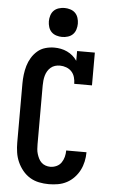

<svg xmlns="http://www.w3.org/2000/svg" viewBox="-63 -1007 626 1056"><g transform="rotate(5 250.0 -478.5)"><path d="M247 8Q220 8 193 2.5Q166 -3 143 -17Q120 -31 102.5 -52.5Q85 -74 74 -99Q63 -124 59 -151Q55 -178 55 -205V-530Q55 -555 58 -580Q61 -605 68 -629Q75 -653 88 -674.5Q101 -696 120 -712.5Q139 -729 163.5 -736Q188 -743 213 -743Q231 -743 249 -739.5Q267 -736 284 -728Q301 -720 315 -708Q329 -696 339 -681V-735H437V-554H339Q339 -572 334 -590Q329 -608 317 -621Q305 -634 287.5 -640.5Q270 -647 252 -647Q238 -647 225 -643Q212 -639 201.5 -630Q191 -621 184 -609Q177 -597 173.5 -584Q170 -571 168.5 -557.5Q167 -544 167 -530V-205Q167 -192 168 -178.5Q169 -165 173 -152Q177 -139 183 -127Q189 -115 198.5 -106Q208 -97 221 -92.5Q234 -88 247 -88Q265 -88 281.5 -95.5Q298 -103 308 -117.5Q318 -132 322.5 -149.5Q327 -167 327 -185Q327 -185 327 -185Q327 -185 327 -185H439Q439 -185 439 -184.5Q439 -184 439 -184Q439 -159 433.5 -133.5Q428 -108 416.5 -85.5Q405 -63 387 -44Q369 -25 346.5 -13Q324 -1 298.5 3.5Q273 8 247 8ZM250 -805Q234 -805 218 -810Q202 -815 191 -826Q180 -837 175 -853Q170 -869 170 -885Q170 -901 175 -917Q180 -933 191 -944Q202 -955 218 -960Q234 -965 250 -965Q266 -965 282 -960Q298 -955 309 -944Q320 -933 325 -917Q330 -901 330 -885Q330 -869 325 -853Q320 -837 309 -826Q298 -815 282 -810Q266 -805 250 -805Z"/></g></svg>

Font: Iosevka Gothic
Style: Bold
Weight: 700
Monospace: yes
Designer: Belleve Invis
Foundry: Belleve Invis
Version: Version 15.5.1; ttfautohint (v1.8.4)